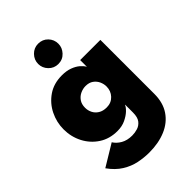

<svg xmlns="http://www.w3.org/2000/svg" viewBox="-250 -738 1059 1059"><g transform="rotate(-45 279.5 -209.0)"><path d="M266.5 220Q226.5 220 185 211.5Q143.5 203 104.8 179Q66 155 33.5 109.5L160 33Q174 56 201 71.5Q228 87 266.5 87Q287.5 87 308.8 80.5Q330 74 344.5 55.5Q359 37 359 0V-60.5H357.5Q353 -48 335.5 -31.2Q318 -14.5 290.2 -1.2Q262.5 12 226.5 12Q165.5 12 119.8 -17.8Q74 -47.5 48.2 -97Q22.5 -146.5 22.5 -205Q22.5 -260 47 -309.8Q71.5 -359.5 117.2 -391Q163 -422.5 226.5 -422.5Q262.5 -422.5 289 -412.5Q315.5 -402.5 332.5 -387.8Q349.5 -373 357.5 -358V-410.5H515V11Q515 79 483.5 125.8Q452 172.5 396 196.2Q340 220 266.5 220ZM277 -122Q312 -122 334.8 -146Q357.5 -170 357.5 -205Q357.5 -224.5 348.8 -243.8Q340 -263 322.2 -275.8Q304.5 -288.5 277 -288.5Q257 -288.5 237 -279.5Q217 -270.5 203.8 -252Q190.5 -233.5 190.5 -205Q190.5 -184 200 -165Q209.5 -146 228.8 -134Q248 -122 277 -122ZM257.5 -480Q224 -480 201.2 -503.8Q178.5 -527.5 178.5 -559Q178.5 -591 201.5 -614.8Q224.5 -638.5 257.5 -638.5Q291.5 -638.5 314 -615.2Q336.5 -592 336.5 -559Q336.5 -528.5 314 -504.2Q291.5 -480 257.5 -480Z"/></g></svg>

Font: Lucymar Sans ExtraBold
Style: Regular
Weight: 800
Foundry: The League of Moveable Type (original font) / Main changes by Cristiano Sobral with portions from Mirco Monsees
Version: Version 2.001;August 30, 2020;FontCreator 13.0.0.2681 64-bit